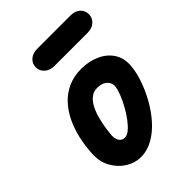

<svg xmlns="http://www.w3.org/2000/svg" viewBox="-229 -906 1028 1028"><g transform="rotate(-45 285.0 -392.0)"><path d="M222.5 10Q179.5 10 139 -15.2Q98.5 -40.5 73.8 -84.8Q49 -129 52 -186Q54.5 -242 66.5 -295.5Q78.5 -349 100.5 -395.2Q122.5 -441.5 155.2 -476.5Q188 -511.5 231.8 -531.2Q275.5 -551 331.5 -551Q390 -551 438 -529.2Q486 -507.5 512 -465.8Q538 -424 530.5 -364Q526.5 -324.5 509.5 -275.2Q492.5 -226 464.8 -176Q437 -126 400 -83.8Q363 -41.5 318 -15.8Q273 10 222.5 10ZM238 -125Q255 -125 274.8 -141.8Q294.5 -158.5 314.5 -185.5Q334.5 -212.5 351.5 -243.5Q368.5 -274.5 380 -303.8Q391.5 -333 394 -353.5Q397.5 -379 377.8 -398.8Q358 -418.5 320 -418.5Q294 -418.5 274.5 -404.2Q255 -390 241 -365.5Q227 -341 217.8 -310.2Q208.5 -279.5 203 -246.2Q197.5 -213 195 -182Q194.5 -168 198.5 -154.8Q202.5 -141.5 212.2 -133.2Q222 -125 238 -125ZM242.5 -663Q207.5 -663 186.5 -682Q165.5 -701 165.5 -728.5Q165.5 -756.5 186.5 -775Q207.5 -793.5 242.5 -793.5H492Q527.5 -793.5 547.8 -775Q568 -756.5 568 -728.5Q568 -702 547.8 -682.5Q527.5 -663 492 -663Z"/></g></svg>

Font: Edu NSW ACT Hand
Style: Regular
Weight: 400
Designer: Tina and Corey Anderson, Eben Sorkin, Mirko Velimirovic
Foundry: Sorkin Type Co.
Version: Version 2.000